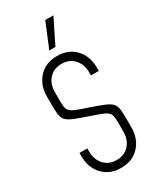

<svg xmlns="http://www.w3.org/2000/svg" viewBox="-247 -1068 968 1163"><g transform="rotate(-30 237.0 -487.0)"><path d="M237 16Q158.5 16 110.2 -35Q62 -86 62 -169V-189H117V-169Q117 -110.5 150 -74.8Q183 -39 237 -39Q291 -39 324 -74.8Q357 -110.5 357 -169V-218Q357 -250.5 354.8 -269.5Q352.5 -288.5 342 -300.2Q331.5 -312 306.8 -322.5Q282 -333 237 -348Q171.5 -370 135.5 -384.5Q99.5 -399 84 -415.5Q68.5 -432 65.2 -459Q62 -486 62 -533V-581Q62 -664.5 110.2 -715.2Q158.5 -766 237 -766Q316 -766 364 -715.2Q412 -664.5 412 -581V-561H357V-581Q357 -639.5 324 -675.2Q291 -711 237 -711Q183 -711 150 -675.2Q117 -639.5 117 -581V-533Q117 -500.5 119.2 -481.5Q121.5 -462.5 132 -450.8Q142.5 -439 167.2 -428.5Q192 -418 237 -403Q302.5 -381 338.5 -366.5Q374.5 -352 390 -335.5Q405.5 -319 408.8 -292.2Q412 -265.5 412 -218V-169Q412 -86 364 -35Q316 16 237 16ZM214 -818 285 -990H342L257 -818Z"/></g></svg>

Font: Mohave Light Light
Style: Regular
Weight: 300
Version: Version 2.003